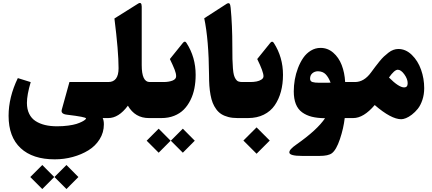

<svg xmlns="http://www.w3.org/2000/svg" viewBox="-20 -792 2896 1288"><path d="M425.8 314.9 505.9 395.5 425.8 476.1 345.2 395.5ZM263.7 314.9 343.8 395.5 263.7 476.1 183.1 395.5ZM362.8 55.2Q403.3 55.2 437.7 50.5Q472.2 45.9 493.4 39.1Q514.6 32.2 529.8 24.4Q544.9 16.6 551 11Q557.1 5.4 557.1 2.4Q557.1 -7.3 429.7 -22.5Q408.2 -24.9 399.2 -33.2Q390.1 -41.5 394.5 -56.6L445.8 -241.7H680.7Q692.9 -241.7 692.9 -147.9V-83.5Q692.9 0 680.7 0H668.9Q676.8 15.6 676.8 42.5Q676.8 96.7 648.4 142.1Q620.1 187.5 573.2 216.3Q526.4 245.1 468 261Q409.7 276.9 347.2 276.9Q199.2 276.9 118.4 201.7Q37.6 126.5 37.6 -15.1Q37.6 -140.1 99.6 -268.1L186 -241.2Q160.6 -155.3 160.6 -101.6Q160.6 -59.6 175.8 -28.6Q190.9 2.4 218.8 20.3Q246.6 38.1 282.2 46.6Q317.9 55.2 362.8 55.2Z M675.8 -241.7H706.5Q775.4 -241.7 775.4 -334.5Q775.4 -447.8 747.6 -668L904.8 -766.6Q930.7 -783.7 930.7 -747.1V-355Q930.7 -241.7 983.9 -241.7H998.5Q1010.7 -241.7 1010.7 -147.9V-83.5Q1010.7 0 998.5 0H978.5Q886.2 0 837.9 -83Q776.4 0 706.1 0H675.8Q648.9 0 648.9 -83.5V-147.9Q648.9 -241.7 675.8 -241.7Z M1206.5 71.3 1286.6 151.9 1206.5 232.4 1126 151.9ZM1044.4 71.3 1124.5 151.9 1044.4 232.4 963.9 151.9ZM1292.5 -290Q1292.5 -242.2 1284.2 -199.7Q1275.9 -157.2 1257.6 -120.4Q1239.3 -83.5 1212.9 -56.9Q1186.5 -30.3 1148.2 -15.1Q1109.9 0 1063 0H993.7Q966.8 0 966.8 -83.5V-147.9Q966.8 -241.7 993.7 -241.7H1077.6Q1111.8 -241.7 1136.7 -251.2Q1161.6 -260.7 1161.6 -280.8Q1161.6 -298.8 1151.4 -325.2Q1141.1 -351.6 1119.6 -396L1207 -504.4Q1220.2 -521 1231 -503.9Q1292.5 -408.7 1292.5 -290Z M1538.6 -479.5Q1538.6 -427.7 1539.3 -395.5Q1540 -363.3 1542.5 -333.7Q1544.9 -304.2 1549.1 -288.8Q1553.2 -273.4 1561 -261.5Q1568.8 -249.5 1579.1 -245.6Q1589.4 -241.7 1605 -241.7H1608.9Q1621.1 -241.7 1621.1 -147.9V-83.5Q1621.1 0 1608.9 0H1572.8Q1538.6 0 1511.5 -7.1Q1484.4 -14.2 1464.8 -26.6Q1445.3 -39.1 1430.7 -59.1Q1416 -79.1 1407 -101.8Q1397.9 -124.5 1392.3 -155.3Q1386.7 -186 1384.5 -217.3Q1382.3 -248.5 1382.3 -288.1Q1380.4 -526.4 1350.1 -669.4L1501.5 -767.1Q1514.2 -773.9 1519.8 -767.6Q1525.4 -761.2 1527.3 -740.2Q1538.6 -624 1538.6 -479.5Z M1701.2 62.5 1789.6 150.9 1701.2 239.3 1612.8 150.9ZM1604 0Q1577.1 0 1577.1 -83.5V-147.9Q1577.1 -241.7 1604 -241.7H1658.7Q1681.6 -241.7 1700.7 -245.4Q1719.7 -249 1733.6 -258.1Q1747.6 -267.1 1747.6 -280.8Q1747.6 -310.5 1705.6 -396L1793 -504.4Q1806.2 -520.5 1816.9 -503.9Q1878.4 -408.7 1878.4 -290Q1878.4 -229 1864.5 -177.5Q1850.6 -126 1823 -85.7Q1795.4 -45.4 1749.5 -22.7Q1703.6 0 1644 0Z M2122.1 -236.8Q2168 -236.8 2197.8 -237.3Q2184.1 -273.4 2164.8 -293.5Q2145.5 -313.5 2112.3 -314Q2090.3 -313.5 2075.2 -300.3Q2060.1 -287.1 2060.1 -264.6Q2060.1 -247.1 2075.4 -241.9Q2090.8 -236.8 2122.1 -236.8ZM1969.2 176.8Q2107.9 79.6 2160.6 1Q2109.4 0.5 2072 -8.8Q2034.7 -18.1 2006.6 -38.6Q1978.5 -59.1 1964.6 -94.2Q1950.7 -129.4 1950.7 -179.2Q1950.7 -217.8 1957.5 -257.6Q1964.4 -297.4 1979 -335.7Q1993.7 -374 2014.4 -404.1Q2035.2 -434.1 2065.2 -452.4Q2095.2 -470.7 2130.4 -470.7Q2178.2 -470.7 2215.3 -438.7Q2252.4 -406.7 2272.2 -355.7Q2292 -304.7 2295.4 -241.7H2348.6Q2360.8 -241.7 2360.8 -147.9V-83.5Q2360.8 0 2348.6 0H2292.5Q2284.7 68.8 2260.3 141.4Q2235.8 213.9 2206.5 235.8Q2182.6 253.9 2124.5 253.9H2005.4Q1964.4 253.9 1943.4 248.3Q1922.4 242.7 1921.1 231.9Q1919.9 221.2 1931.9 207.8Q1943.8 194.3 1969.2 176.8Z M2343.8 0Q2316.9 0 2316.9 -83.5V-147.9Q2316.9 -241.7 2343.8 -241.7H2361.3Q2422.4 -241.7 2469.2 -306.2Q2487.3 -330.6 2497.3 -344Q2507.3 -357.4 2524.9 -379.2Q2542.5 -400.9 2555.7 -413.1Q2568.8 -425.3 2585.7 -438.5Q2602.5 -451.7 2619.1 -457.5Q2635.7 -463.4 2652.3 -463.4Q2702.1 -463.4 2742.9 -423.6Q2783.7 -383.8 2804.7 -324.2Q2825.7 -264.6 2825.7 -200.7Q2825.7 -158.2 2813.5 -121.8Q2801.3 -85.4 2783 -62.5Q2764.6 -39.6 2742.9 -22.9Q2721.2 -6.3 2702.9 0.7Q2684.6 7.8 2671.9 7.8Q2604 7.8 2493.7 -87.4Q2419.4 0 2349.6 0ZM2691.4 -205.6Q2714.8 -205.6 2714.8 -233.9Q2714.8 -262.2 2692.4 -293.2Q2669.9 -324.2 2648.4 -324.2Q2626 -324.2 2589.4 -272Q2655.3 -205.6 2691.4 -205.6Z"/></svg>

Font: Sahel Black FD
Style: Black-FD
Weight: 900
Foundry: Saber Rastikerdar (saber.rastikerdar@gmail.com)
Version: Version 3.3.1